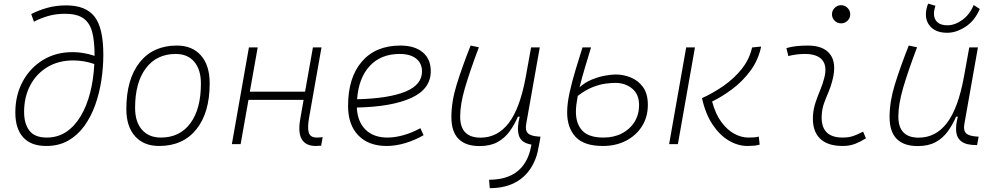

<svg xmlns="http://www.w3.org/2000/svg" viewBox="-20 -771 5313 1027"><path d="M227.5 9.8Q145.5 9.8 103.8 -36.6Q62 -83 62 -168.9Q62 -261.7 101.3 -334.7Q140.6 -407.7 209.7 -450Q278.8 -492.2 368.2 -492.2Q426.3 -492.2 485.8 -472.2Q485.8 -475.1 485.8 -478Q485.8 -550.8 473.1 -599.6Q460.4 -648.4 426.3 -672.9Q392.1 -697.3 327.1 -697.3Q278.8 -697.3 237.3 -685.3Q195.8 -673.3 161.6 -654.8L147 -695.8Q184.6 -715.3 231.7 -728.8Q278.8 -742.2 334.5 -742.2Q439 -742.2 485.8 -681.9Q532.7 -621.6 532.7 -478.5Q532.7 -410.6 522.2 -341.6Q511.7 -272.5 489.3 -209.5Q466.8 -146.5 430.9 -96.9Q395 -47.4 344.7 -18.8Q294.4 9.8 227.5 9.8ZM484.4 -428.7Q427.7 -447.8 371.6 -447.8Q293 -447.8 233.6 -412.1Q174.3 -376.5 141.6 -314.2Q108.9 -252 108.9 -171.9Q108.9 -109.4 137.2 -72.3Q165.5 -35.2 230 -35.2Q288.6 -35.2 334 -65.4Q379.4 -95.7 411.6 -149.7Q443.8 -203.6 462.2 -275.1Q480.5 -346.7 484.4 -428.7Z M831.1 9.8Q748.5 9.8 702.1 -42.5Q655.8 -94.7 655.8 -187.5Q655.8 -347.7 727.3 -437.5Q798.8 -527.3 925.8 -527.3Q1008.8 -527.3 1055.2 -474.1Q1101.6 -420.9 1101.6 -325.2Q1101.6 -167.5 1030 -78.9Q958.5 9.8 831.1 9.8ZM840.8 -35.2Q941.4 -35.2 998 -111.3Q1054.7 -187.5 1054.7 -323.7Q1054.7 -398.4 1019.3 -440.4Q983.9 -482.4 919.9 -482.4Q817.9 -482.4 760.3 -406Q702.6 -329.6 702.6 -193.8Q702.6 -119.1 739.3 -77.1Q775.9 -35.2 840.8 -35.2Z M1220.2 0 1311.5 -517.6H1358.4L1316.4 -280.8H1611.8L1653.8 -517.6H1699.7L1633.3 -141.6Q1623.5 -85.9 1632.1 -60.5Q1640.6 -35.2 1674.8 -35.2Q1689 -35.2 1706.1 -37.6L1697.8 8.3Q1684.1 9.8 1668.5 9.8Q1616.2 9.8 1594.5 -25.6Q1572.8 -61 1586.4 -136.7L1604 -236.8H1309.1L1267.1 0Z M2052.7 -35.2Q2093.3 -35.2 2139.4 -48.3Q2185.5 -61.5 2228.5 -85.4L2245.6 -47.9Q2199.7 -21 2147.9 -5.6Q2096.2 9.8 2048.3 9.8Q1951.2 9.8 1896.5 -46.9Q1841.8 -103.5 1841.8 -204.6Q1841.8 -356.4 1915.8 -441.9Q1989.7 -527.3 2121.6 -527.3Q2198.2 -527.3 2241.2 -491.2Q2284.2 -455.1 2284.2 -390.6Q2284.2 -294.9 2179.9 -247.3Q2075.7 -199.7 1888.7 -195.8Q1892.1 -120.1 1935.1 -77.6Q1978 -35.2 2052.7 -35.2ZM1890.1 -240.2Q2058.1 -244.1 2147.7 -280.5Q2237.3 -316.9 2237.3 -389.2Q2237.3 -432.6 2206.1 -457.5Q2174.8 -482.4 2117.7 -482.4Q2017.6 -482.4 1958 -418.5Q1898.4 -354.5 1890.1 -240.2Z M2599.6 235.4 2596.2 190.4Q2752.9 190.4 2804.2 68.4Q2811 52.2 2815.2 36.4Q2819.3 20.5 2822.8 2.4Q2767.1 -6.8 2755.4 -46.4Q2743.7 -85.9 2759.8 -147H2750.5Q2731.4 -103 2705.3 -67.4Q2679.2 -31.7 2640.6 -10.7Q2602.1 10.3 2545.4 10.3Q2394.5 10.3 2394.5 -145Q2394.5 -227.1 2422.4 -317.6Q2450.2 -408.2 2497.1 -527.3L2541.5 -518.1Q2492.7 -388.7 2467 -300.8Q2441.4 -212.9 2441.4 -147.5Q2441.4 -34.7 2550.3 -34.7Q2641.1 -34.7 2701.2 -112.8Q2761.2 -190.9 2792 -358.4L2820.8 -517.6H2867.2L2794.4 -106.9Q2788.6 -73.2 2804 -58.1Q2819.3 -43 2862.3 -40.5L2871.1 -40L2865.7 -8.3Q2860.8 19.5 2855.7 41.5Q2850.6 63.5 2842.8 82.5Q2812.5 157.7 2750.5 196.8Q2688.5 235.8 2599.6 235.4Z M3205.1 9.8Q3103 9.8 3058.3 -39.3Q3013.7 -88.4 3013.7 -169.4Q3013.7 -216.3 3026.6 -275.4Q3039.6 -334.5 3058.6 -397.2Q3077.6 -460 3095.7 -517.6H3141.6Q3125.5 -464.4 3108.9 -409.4Q3092.3 -354.5 3080.1 -304.2Q3109.4 -330.6 3146 -345.5Q3182.6 -360.4 3217 -366.5Q3251.5 -372.6 3273.9 -372.6Q3314.9 -372.6 3354.5 -356.4Q3394 -340.3 3419.7 -304.9Q3445.3 -269.5 3445.3 -210.4Q3445.3 -145.5 3414.1 -95.9Q3382.8 -46.4 3328.6 -18.3Q3274.4 9.8 3205.1 9.8ZM3070.3 -257.8Q3065.9 -234.4 3063.2 -212.9Q3060.5 -191.4 3060.5 -173.3Q3060.5 -108.9 3095 -72Q3129.4 -35.2 3208 -35.2Q3263.7 -35.2 3306.6 -57.4Q3349.6 -79.6 3374 -118.9Q3398.4 -158.2 3398.4 -209Q3398.4 -267.1 3361.1 -297.4Q3323.7 -327.6 3272 -327.6Q3249.5 -327.6 3218 -323.5Q3186.5 -319.3 3148.9 -304.4Q3111.3 -289.6 3070.3 -257.8Z M3978.5 9.8Q3926.8 9.8 3877.9 -19.3Q3829.1 -48.3 3791.3 -105.2Q3753.4 -162.1 3734.9 -246.1Q3795.4 -273.4 3851.3 -312.5Q3907.2 -351.6 3948 -402.8Q3988.8 -454.1 4002.9 -517.1L4051.3 -522Q4036.1 -449.2 3993.9 -392.3Q3951.7 -335.4 3896.7 -294.4Q3841.8 -253.4 3789.1 -228Q3807.1 -160.6 3838.6 -118.2Q3870.1 -75.7 3908 -55.4Q3945.8 -35.2 3982.4 -35.2Q4000 -35.2 4013.9 -36.1Q4027.8 -37.1 4038.6 -40.5L4043.5 2.4Q4030.3 6.8 4013.7 8.3Q3997.1 9.8 3978.5 9.8ZM3559.1 0 3650.4 -517.6H3697.3L3606 0Z M4596.7 -66.9 4611.8 -31.2Q4585 -14.2 4555.4 -2.2Q4525.9 9.8 4487.3 9.8Q4404.8 9.8 4364.3 -31.7Q4323.7 -73.2 4328.6 -153.3Q4331.1 -189.9 4342.8 -224.4Q4354.5 -258.8 4368.2 -291.5Q4381.8 -324.2 4389.2 -355Q4405.3 -417.5 4378.2 -450Q4351.1 -482.4 4286.1 -482.4Q4239.7 -482.4 4196.8 -471.2L4186.5 -513.7Q4215.3 -522 4244.1 -524.7Q4272.9 -527.3 4301.8 -527.3Q4384.8 -527.3 4420.2 -480.7Q4455.6 -434.1 4433.6 -345.2Q4425.3 -310.5 4412.4 -280.5Q4399.4 -250.5 4388.7 -221.2Q4377.9 -191.9 4375.5 -157.7Q4367.2 -35.2 4486.8 -35.2Q4517.6 -35.2 4541 -42.5Q4564.5 -49.8 4596.7 -66.9ZM4479 -646Q4459 -646 4444.6 -660.2Q4430.2 -674.3 4430.2 -694.3Q4430.2 -714.4 4444.6 -728.8Q4459 -743.2 4479 -743.2Q4499 -743.2 4513.4 -728.8Q4527.8 -714.4 4527.8 -694.3Q4527.8 -674.3 4513.4 -660.2Q4499 -646 4479 -646Z M4889.2 10.3Q4738.3 10.3 4738.3 -145Q4738.3 -227.1 4766.1 -317.6Q4793.9 -408.2 4840.8 -527.3L4885.3 -518.1Q4836.4 -388.7 4810.8 -300.8Q4785.2 -212.9 4785.2 -147.5Q4785.2 -34.7 4894 -34.7Q4984.9 -34.7 5044.9 -112.8Q5105 -190.9 5135.7 -358.4L5164.6 -517.6H5210.9L5138.2 -106.9Q5132.3 -73.2 5147.7 -58.1Q5163.1 -43 5206.1 -40.5L5214.8 -40L5206.5 4.9H5201.2Q5148.4 4.9 5123.3 -13.9Q5098.1 -32.7 5094.7 -66.7Q5091.3 -100.6 5103.5 -147H5094.2Q5075.2 -103 5049.1 -67.4Q5022.9 -31.7 4984.4 -10.7Q4945.8 10.3 4889.2 10.3ZM5046.9 -595.7Q4992.2 -595.7 4962.4 -623.3Q4932.6 -650.9 4932.6 -693.8Q4932.6 -720.7 4944.3 -751.5L4983.4 -740.2Q4975.6 -715.3 4975.6 -698.2Q4975.6 -669.4 4993.7 -652.6Q5011.7 -635.7 5047.4 -635.7Q5087.4 -635.7 5127.2 -664.3Q5167 -692.9 5188 -744.1L5220.7 -723.1Q5193.8 -659.7 5144.3 -627.7Q5094.7 -595.7 5046.9 -595.7Z"/></svg>

Font: Cascadia Mono PL ExtraLight
Style: Italic
Weight: 200
Italic angle: -10°
Monospace: yes
Designer: Aaron Bell
Foundry: Saja Typeworks
Version: Version 2404.023; ttfautohint (v1.8.4)